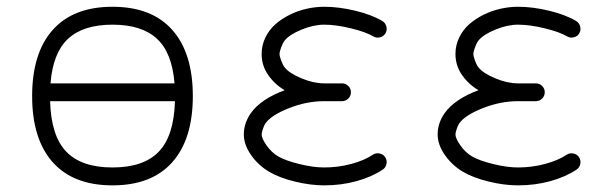

<svg xmlns="http://www.w3.org/2000/svg" viewBox="-20 -559 1847 579"><path d="M506.3 -307.6Q499 -399.7 453.4 -442.1Q407.7 -484.6 319.3 -484.6Q231 -484.6 185.3 -442.1Q139.6 -399.7 132.3 -307.6ZM131.1 -253.9Q134 -149.4 179.8 -101.7Q225.6 -54 319.3 -54Q413.1 -54 458.9 -101.7Q504.6 -149.4 507.6 -253.9ZM139 -69.8Q76.9 -139.6 76.9 -269.3Q76.9 -398.9 139 -468.8Q201.2 -538.6 319.3 -538.6Q437.5 -538.6 499.5 -468.8Q561.5 -398.9 561.5 -269.3Q561.5 -139.6 499.5 -69.8Q437.5 0 319.3 0Q201.2 0 139 -69.8Z M769 -396.2Q769 -422.9 780.5 -446.3Q792 -469.7 811 -486.3Q830.1 -502.9 854.5 -514.9Q878.9 -526.9 905.3 -532.7Q931.6 -538.6 957.5 -538.6Q1002.4 -538.6 1052.1 -526.5Q1101.8 -514.4 1133.3 -495.4Q1142.6 -489.7 1145.3 -478.6Q1147.9 -467.5 1142.3 -458.3Q1136.7 -449 1125.6 -446.4Q1114.5 -443.8 1105.2 -449.5Q1083.3 -462.6 1038.2 -473.6Q993.2 -484.6 957.5 -484.6Q925.5 -484.6 889.2 -469.6Q852.8 -454.6 838.6 -437Q833.3 -430.4 828.1 -416.7Q823 -403.1 823 -396.2Q823 -389.4 828.1 -375.7Q833.3 -362.1 838.6 -355.5Q852.8 -337.9 889.2 -322.8Q925.5 -307.6 957.5 -307.6H1011.5Q1022.5 -307.6 1030.4 -299.7Q1038.3 -291.7 1038.3 -280.8Q1038.3 -269.8 1030.4 -261.8Q1022.5 -253.9 1011.5 -253.9H957.5Q904.5 -253.9 851.2 -232.8Q797.9 -211.7 780.5 -187Q776.6 -181.6 772.8 -170.2Q769 -158.7 769 -153.8Q769 -141.8 783.8 -120.6Q798.6 -99.4 818.8 -87.4Q840.6 -74.7 882.8 -64.3Q925 -54 957.5 -54Q999.3 -54 1038.8 -64.5Q1078.4 -75 1104.2 -92.3Q1113.3 -98.4 1124.4 -96.2Q1135.5 -94 1141.6 -85Q1147.7 -75.9 1145.5 -64.8Q1143.3 -53.7 1134.3 -47.6Q1101.1 -25.4 1055.1 -12.7Q1009 0 957.5 0Q916 0 869.1 -11.5Q822.3 -22.9 791.7 -41Q759.5 -59.8 737.4 -91.1Q715.3 -122.3 715.3 -153.8Q715.3 -187.7 736.6 -218Q751.7 -239.5 778.2 -257.1Q804.7 -274.7 838.4 -286.9Q808.6 -304.4 788.8 -332.8Q769 -361.1 769 -396.2Z M1353.5 -396.2Q1353.5 -422.9 1365 -446.3Q1376.5 -469.7 1395.5 -486.3Q1414.6 -502.9 1439 -514.9Q1463.4 -526.9 1489.7 -532.7Q1516.1 -538.6 1542 -538.6Q1586.9 -538.6 1636.6 -526.5Q1686.3 -514.4 1717.8 -495.4Q1727.1 -489.7 1729.7 -478.6Q1732.4 -467.5 1726.8 -458.3Q1721.2 -449 1710.1 -446.4Q1699 -443.8 1689.7 -449.5Q1667.7 -462.6 1622.7 -473.6Q1577.6 -484.6 1542 -484.6Q1510 -484.6 1473.6 -469.6Q1437.3 -454.6 1423.1 -437Q1417.7 -430.4 1412.6 -416.7Q1407.5 -403.1 1407.5 -396.2Q1407.5 -389.4 1412.6 -375.7Q1417.7 -362.1 1423.1 -355.5Q1437.3 -337.9 1473.6 -322.8Q1510 -307.6 1542 -307.6H1595.9Q1606.9 -307.6 1614.9 -299.7Q1622.8 -291.7 1622.8 -280.8Q1622.8 -269.8 1614.9 -261.8Q1606.9 -253.9 1595.9 -253.9H1542Q1489 -253.9 1435.7 -232.8Q1382.3 -211.7 1365 -187Q1361.1 -181.6 1357.3 -170.2Q1353.5 -158.7 1353.5 -153.8Q1353.5 -141.8 1368.3 -120.6Q1383.1 -99.4 1403.3 -87.4Q1425 -74.7 1467.3 -64.3Q1509.5 -54 1542 -54Q1583.7 -54 1623.3 -64.5Q1662.8 -75 1688.7 -92.3Q1697.8 -98.4 1708.9 -96.2Q1720 -94 1726.1 -85Q1732.2 -75.9 1730 -64.8Q1727.8 -53.7 1718.8 -47.6Q1685.5 -25.4 1639.5 -12.7Q1593.5 0 1542 0Q1500.5 0 1453.6 -11.5Q1406.7 -22.9 1376.2 -41Q1344 -59.8 1321.9 -91.1Q1299.8 -122.3 1299.8 -153.8Q1299.8 -187.7 1321 -218Q1336.2 -239.5 1362.7 -257.1Q1389.2 -274.7 1422.9 -286.9Q1393.1 -304.4 1373.3 -332.8Q1353.5 -361.1 1353.5 -396.2Z"/></svg>

Font: Tecnico
Style: Fino
Weight: 400
Version: Version 1.3